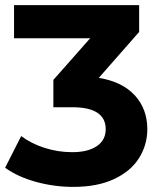

<svg xmlns="http://www.w3.org/2000/svg" viewBox="-21 -720 633 752"><path d="M556 -214Q556 -153 524 -101.5Q492 -50 426.5 -19Q361 12 266 12Q192 12 120.5 -7.5Q49 -27 -1 -63L62 -187Q102 -157 154.5 -140.5Q207 -124 262 -124Q323 -124 358 -147.5Q393 -171 393 -214Q393 -300 262 -300H188V-407L332 -570H34V-700H524V-595L366 -415Q458 -400 507 -346.5Q556 -293 556 -214Z"/></svg>

Font: Montserrat-Bold
Style: Bold
Weight: 700
Version: Version 7.200